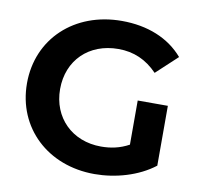

<svg xmlns="http://www.w3.org/2000/svg" viewBox="-80 -796 931 891"><g transform="rotate(10 385.5 -350.0)"><path d="M702 -360H560V-152C518 -129 475 -120 429 -120C292 -120 196 -216 196 -350C196 -486 292 -580 431 -580C503 -580 563 -554 615 -500L714 -592C647 -670 546 -711 424 -711C201 -711 40 -560 40 -350C40 -140 201 11 421 11C520 11 626 -19 702 -78Z"/></g></svg>

Font: Montserrat-Alt1
Style: Bold
Weight: 700
Designer: Differentunic
Foundry: Differentunic
Version: Version 7.222